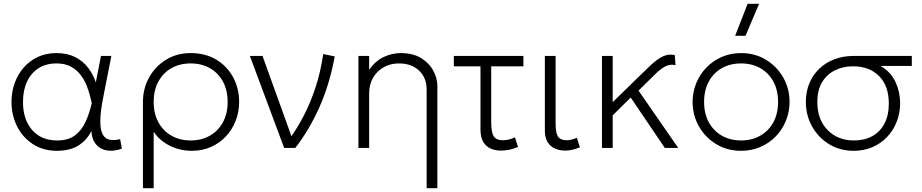

<svg xmlns="http://www.w3.org/2000/svg" viewBox="-20 -772 4810 1002"><path d="M277 15Q205 15 151.8 -19.8Q98.5 -54.5 69.2 -112.5Q40 -170.5 40 -240Q40 -292 56.5 -338.2Q73 -384.5 104 -419.8Q135 -455 178 -475Q221 -495 274 -495Q331 -495 372.2 -474Q413.5 -453 440 -418.2Q466.5 -383.5 480 -342L507 -480H561L518 -260Q504 -189 503.5 -143.2Q503 -97.5 514.5 -73.5Q526 -49.5 549.5 -43.5Q573 -37.5 607 -46L616 4Q571 19.5 535.8 12.8Q500.5 6 479.8 -20Q459 -46 457 -88Q431.5 -38.5 387.8 -11.8Q344 15 277 15ZM278 -39Q336.5 -39 371.8 -66Q407 -93 427 -137.2Q447 -181.5 459 -234Q455 -249.5 448.8 -274.8Q442.5 -300 430.8 -328.8Q419 -357.5 399.2 -383Q379.5 -408.5 349 -424.8Q318.5 -441 274 -441Q221 -441 182 -416.5Q143 -392 121.5 -346.8Q100 -301.5 100 -240Q100 -148 147.8 -93.5Q195.5 -39 278 -39Z M726 210V-240Q726 -309.5 758 -367.5Q790 -425.5 846.2 -460.2Q902.5 -495 975 -495Q1052 -495 1108.8 -460.8Q1165.5 -426.5 1196.8 -368.5Q1228 -310.5 1228 -240Q1228 -188 1210 -141.8Q1192 -95.5 1159 -60.2Q1126 -25 1080.8 -5Q1035.5 15 981 15Q918 15 864.2 -12.5Q810.5 -40 782 -85V210ZM975 -39Q1031.5 -39 1075 -63.8Q1118.5 -88.5 1143.2 -133.5Q1168 -178.5 1168 -240Q1168 -301.5 1143.2 -346.8Q1118.5 -392 1075 -416.5Q1031.5 -441 975 -441Q918.5 -441 875 -416.5Q831.5 -392 806.8 -346.8Q782 -301.5 782 -240Q782 -178.5 806.8 -133.5Q831.5 -88.5 875 -63.8Q918.5 -39 975 -39Z M1463 0 1284 -480H1350L1509.5 -37.5L1493.5 -50.5Q1530 -101 1564.2 -166.2Q1598.5 -231.5 1625.5 -312.5Q1652.5 -393.5 1667 -490L1727 -477.5Q1699.5 -329.5 1646 -210.5Q1592.5 -91.5 1521 0Z M2206.5 210V-306Q2206.5 -366 2167 -403.5Q2127.5 -441 2061.5 -441Q2018.5 -441 1983.2 -421.5Q1948 -402 1927.2 -366.8Q1906.5 -331.5 1906.5 -285V0H1850.5V-480H1906.5V-408Q1939.5 -454.5 1983 -474.8Q2026.5 -495 2071.5 -495Q2135 -495 2177.5 -469Q2220 -443 2241.2 -403.2Q2262.5 -363.5 2262.5 -323V210Z M2594.5 14Q2564 14 2539.8 3Q2515.5 -8 2501.5 -32.2Q2487.5 -56.5 2487.5 -96V-426H2348.5V-480H2711.5V-426H2543.5V-136Q2543.5 -80.5 2557 -60.2Q2570.5 -40 2603.5 -40Q2619.5 -40 2635.2 -43.8Q2651 -47.5 2667.5 -55L2683.5 -5Q2662.5 4 2639.5 9Q2616.5 14 2594.5 14Z M2930.5 14Q2900 14 2875.8 3Q2851.5 -8 2837.5 -31Q2823.5 -54 2823.5 -90V-480H2879.5V-128Q2879.5 -78.5 2892.2 -59.2Q2905 -40 2938.5 -40Q2950 -40 2963.2 -43.5Q2976.5 -47 2990.5 -53L3006.5 -3Q2988 4.5 2968.2 9.2Q2948.5 14 2930.5 14Z M3121.5 0V-480H3177.5V-239L3304.5 -363Q3345.5 -403 3377.2 -433Q3409 -463 3438.2 -477.2Q3467.5 -491.5 3501.5 -485L3505.5 -432Q3478.5 -438 3455.2 -427Q3432 -416 3406.2 -391.5Q3380.5 -367 3345.5 -332L3312.5 -299L3519.5 0H3449.5L3271.5 -263L3177.5 -170V0Z M3847.5 15Q3775 15 3717.8 -19.8Q3660.5 -54.5 3627.5 -112.5Q3594.5 -170.5 3594.5 -240Q3594.5 -292 3613.5 -338.2Q3632.5 -384.5 3666.8 -419.8Q3701 -455 3747 -475Q3793 -495 3847.5 -495Q3920 -495 3977.2 -460.2Q4034.5 -425.5 4067.5 -367.5Q4100.5 -309.5 4100.5 -240Q4100.5 -188 4081.5 -141.8Q4062.5 -95.5 4028.5 -60.2Q3994.5 -25 3948.2 -5Q3902 15 3847.5 15ZM3847.5 -39Q3904 -39 3947.5 -63.8Q3991 -88.5 4015.8 -133.5Q4040.5 -178.5 4040.5 -240Q4040.5 -301.5 4015.8 -346.8Q3991 -392 3947.5 -416.5Q3904 -441 3847.5 -441Q3791 -441 3747.5 -416.5Q3704 -392 3679.2 -346.8Q3654.5 -301.5 3654.5 -240Q3654.5 -178.5 3679.2 -133.5Q3704 -88.5 3747.5 -63.8Q3791 -39 3847.5 -39ZM3816.5 -585 3881.5 -752H3941.5L3870.5 -585Z M4435.5 15Q4363 15 4306.5 -19.8Q4250 -54.5 4217.8 -112.5Q4185.5 -170.5 4185.5 -240Q4185.5 -293.5 4204 -337.8Q4222.5 -382 4256 -413.8Q4289.5 -445.5 4334.8 -462.8Q4380 -480 4433.5 -480H4738.5V-428H4575.5Q4629.5 -396 4653.5 -344Q4677.5 -292 4677.5 -234Q4677.5 -182 4659.8 -136.8Q4642 -91.5 4609.8 -57.5Q4577.5 -23.5 4533.2 -4.2Q4489 15 4435.5 15ZM4437.5 -39Q4492 -39 4532.8 -61.8Q4573.5 -84.5 4596 -127.5Q4618.5 -170.5 4618.5 -232Q4618.5 -324.5 4567.5 -375.2Q4516.5 -426 4432.5 -426Q4379.5 -426 4337.2 -405Q4295 -384 4270.2 -342.8Q4245.5 -301.5 4245.5 -240Q4245.5 -148 4298.8 -93.5Q4352 -39 4437.5 -39Z"/></svg>

Font: Geologica Cursive Thin
Style: Regular
Weight: 250
Designer: Sindre Bremnes, Frode Helland
Foundry: Monokrom Skriftforlag AS
Version: Version 1.010;gftools[0.9.28]